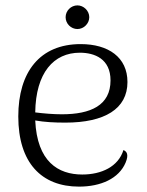

<svg xmlns="http://www.w3.org/2000/svg" viewBox="-20 -681 545 714"><path d="M268 -573C291 -573 312 -593 312 -617C312 -641 291 -661 268 -661C244 -661 224 -641 224 -617C224 -593 244 -573 268 -573ZM439 -123C420 -61 357 -32 286 -32C196 -32 118 -80 111 -233C146 -227 181 -225 223 -225C369 -225 454 -276 454 -376C454 -468 383 -517 280 -517C128 -517 48 -413 48 -248C48 -76 134 13 274 13C355 13 422 -17 447 -76C460 -107 451 -118 439 -123ZM277 -485C332 -485 391 -462 391 -382C391 -289 317 -256 210 -256C179 -256 142 -259 111 -263C113 -411 180 -485 277 -485Z"/></svg>

Font: Arima Koshi Light
Style: Regular
Weight: 300
Designer: Joana Correia and Natanael Gama
Foundry: NDISCOVER
Version: Version 1.019;PS 001.019;hotconv 1.0.88;makeotf.lib2.5.64775